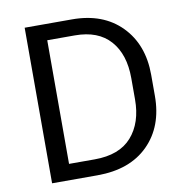

<svg xmlns="http://www.w3.org/2000/svg" viewBox="-80 -787 836 864"><g transform="rotate(-10 338.0 -355.5)"><path d="M88.9 0V-710.9H305.2Q446.8 -710.9 529.8 -626.5Q612.8 -542 612.8 -403.3V-307.1Q612.8 -167.5 528.8 -83.7Q444.8 0 296.4 0ZM179.2 -637.7V-72.8H296.4Q409.7 -72.8 465.8 -136.5Q522 -200.2 522 -307.1V-404.3Q522 -513.2 466.8 -575.4Q411.6 -637.7 305.2 -637.7Z"/></g></svg>

Font: Roboto Web
Style: Regular
Weight: 400
Designer: Google
Version: Version 1.200310; 2013